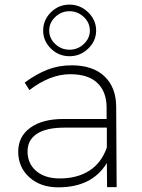

<svg xmlns="http://www.w3.org/2000/svg" viewBox="-20 -802 607 823"><path d="M58.1 -151.9Q58.1 -216.8 109.9 -254.4Q161.6 -292 252 -292H437V-342.8Q436 -410.2 396.7 -447Q357.4 -483.9 280.8 -483.9Q195.3 -483.9 106 -416L85.9 -448.2Q136.2 -484.9 183.6 -503.4Q231 -522 287.1 -522Q377.9 -522 427.5 -475.1Q477.1 -428.2 478 -346.2L480 0H439L438 -103Q374.5 1 230 1Q153.3 1 105.7 -42.2Q58.1 -85.4 58.1 -151.9ZM98.1 -152.8Q98.1 -100.6 135.5 -68.8Q172.9 -37.1 235.8 -37.1Q310.5 -37.1 362.5 -70.1Q414.6 -103 438 -169.9V-254.9H255.9Q179.2 -254.9 138.7 -228.8Q98.1 -202.6 98.1 -152.8ZM165 -670.9Q165 -716.3 198.2 -749.3Q231.4 -782.2 277.8 -782.2Q324.2 -782.2 358.2 -749Q392.1 -715.8 392.1 -670.9Q392.1 -626.5 358.2 -593.8Q324.2 -561 277.8 -561Q231.4 -561 198.2 -593.8Q165 -626.5 165 -670.9ZM190.9 -670.9Q190.9 -637.7 216.8 -613.3Q242.7 -588.9 277.8 -588.9Q313 -588.9 339.1 -613.3Q365.2 -637.7 365.2 -670.9Q365.2 -704.6 339.1 -729.2Q313 -753.9 277.8 -753.9Q242.7 -753.9 216.8 -729.2Q190.9 -704.6 190.9 -670.9Z"/></svg>

Font: Trueno UltraLight
Style: Regular
Weight: 250
Designer: Julieta Ulanovsky
Foundry: Julieta Ulanovsky
Version: Version 3.001b | FøM Fix